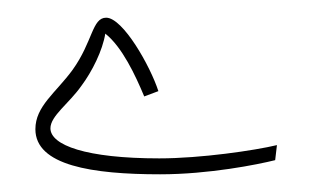

<svg xmlns="http://www.w3.org/2000/svg" viewBox="-20 -192 353 217"><path d="M161 5C216 5 271 -6 291 -11L293 -28C268 -22 207 -13 160 -13C77 -13 37 -28 37 -47C37 -61 58 -75 72 -95C84 -111 96 -135 99 -154C118 -139 133 -107 143 -83L159 -89C150 -117 119 -172 100 -172C84 -172 85 -145 62 -113C43 -87 20 -72 20 -46C20 -5 84 5 161 5Z"/></svg>

Font: Noto Sans Arabic UI XCn Th
Style: Regular
Weight: 100
Width: 2
Designer: Monotype Design Team, Nadine Chahine and Nizar Qandah
Foundry: Monotype Imaging Inc.
Version: Version 2.010